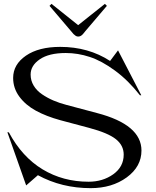

<svg xmlns="http://www.w3.org/2000/svg" viewBox="-20 -957 808 992"><path d="M115.2 1 18.1 -273.9 25.9 -272.9Q94.2 -146 200 -82Q305.7 -18.1 438 -18.1Q511.2 -18.1 565.2 -56.6Q619.1 -95.2 619.1 -158.2Q619.1 -205.6 578.9 -237.8Q538.6 -270 441.9 -295.9L292 -335.9Q218.8 -356 165.5 -385Q112.3 -414.1 80.1 -457.5Q47.9 -501 47.9 -554.2Q47.9 -624 114 -669.4Q180.2 -714.8 291 -714.8Q437 -714.8 548.8 -642.1L589.8 -696.8L710 -464.8H703.1Q642.1 -542.5 573.7 -592.5Q505.4 -642.6 443.8 -662.8Q382.3 -683.1 319.8 -683.1Q232.9 -683.1 185.5 -650.6Q138.2 -618.2 138.2 -571.8Q138.2 -541 153.8 -514.9Q169.4 -488.8 197 -470Q224.6 -451.2 255.4 -438Q286.1 -424.8 323.2 -415L481 -373Q710.9 -313 710.9 -179.2Q710.9 -96.2 634.8 -40.5Q558.6 15.1 448.2 15.1Q298.8 15.1 175.8 -51.8ZM235.8 -926.8 246.1 -937 383.8 -827.1 522 -937 532.2 -926.8 419.9 -794.9Q418.9 -793.5 416.5 -790.5Q414.1 -787.6 413.1 -786.4Q412.1 -785.2 409.9 -782.5Q407.7 -779.8 406.5 -778.8Q405.3 -777.8 403.3 -775.9Q401.4 -773.9 399.9 -773.2Q398.4 -772.5 396.5 -771.2Q394.5 -770 392.6 -769.5Q390.6 -769 388.4 -768.6Q386.2 -768.1 383.8 -768.1Q377 -768.1 370.6 -772.2Q364.3 -776.4 360.1 -780.8Q356 -785.2 348.1 -794.9Z"/></svg>

Font: Messapia
Style: Regular
Weight: 400
Designer: Luca Marsano
Foundry: Collletttivo
Version: Version 1.000;FEAKit 1.0